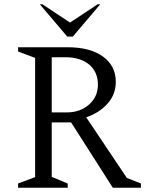

<svg xmlns="http://www.w3.org/2000/svg" viewBox="-20 -882 682 902"><path d="M65 0V-20L145 -50V-610L65 -640V-660H298Q403 -660 463.5 -616.5Q524 -573 524 -497Q524 -439 485.5 -395.5Q447 -352 385 -331L576 -46L642 -20V0H510L314 -307H223V-51L298 -20V0ZM288 -613H223V-354H294Q357 -354 398.5 -391Q440 -428 440 -484Q440 -544 399 -578.5Q358 -613 288 -613ZM296 -710 167 -862H179L309 -776L439 -862H451L322 -710Z"/></svg>

Font: Spectral Light
Style: Regular
Weight: 300
Designer: Jean-Baptiste Levee
Foundry: Production Type
Version: Version 2.001